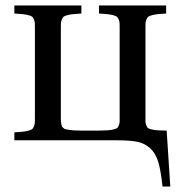

<svg xmlns="http://www.w3.org/2000/svg" viewBox="-20 -510 656 698"><path d="M32.2 0V-28.8Q52.7 -30.3 63 -31.2Q73.2 -32.2 83.3 -34.9Q93.3 -37.6 96.7 -40.3Q100.1 -43 103.3 -50.5Q106.4 -58.1 106.7 -65.2Q106.9 -72.3 106.9 -86.9V-402.8Q106.9 -417.5 106.7 -424.6Q106.4 -431.6 103.3 -439.2Q100.1 -446.8 96.7 -449.5Q93.3 -452.1 83.3 -454.8Q73.2 -457.5 63 -458.5Q52.7 -459.5 32.2 -460.9V-490.2H275.9V-460.9Q255.4 -459.5 245.1 -458.5Q234.9 -457.5 224.9 -454.8Q214.8 -452.1 211.4 -449.5Q208 -446.8 204.8 -439.2Q201.7 -431.6 201.4 -424.6Q201.2 -417.5 201.2 -402.8V-89.8Q201.2 -77.6 201.2 -72.8Q201.2 -67.9 202.6 -60.3Q204.1 -52.7 204.8 -50.8Q205.6 -48.8 210.4 -44.7Q215.3 -40.5 219 -40Q222.7 -39.6 232.7 -37.8Q242.7 -36.1 251 -35.9Q259.3 -35.6 275.9 -35.2H339.8Q361.8 -36.1 371.8 -36.4Q381.8 -36.6 392.6 -39.6Q403.3 -42.5 406 -44.4Q408.7 -46.4 411.9 -54.2Q415 -62 415 -68.1Q415 -74.2 415 -89.8V-402.8Q415 -417.5 414.8 -424.8Q414.6 -432.1 411.4 -439.5Q408.2 -446.8 404.5 -449.5Q400.9 -452.1 390.9 -454.8Q380.9 -457.5 370.6 -458.5Q360.4 -459.5 339.8 -460.9V-490.2H584V-460.9Q563.5 -459.5 553.2 -458.5Q543 -457.5 533 -454.8Q522.9 -452.1 519.3 -449.5Q515.6 -446.8 512.5 -439.5Q509.3 -432.1 509 -424.8Q508.8 -417.5 508.8 -402.8V-89.8Q508.8 -74.2 508.8 -68.1Q508.8 -62 512 -54.2Q515.1 -46.4 517.8 -44.4Q520.5 -42.5 531.2 -39.6Q542 -36.6 552 -36.4Q562 -36.1 584 -35.2H585.9L599.1 168H570.8Q564.9 111.8 555.7 79.8Q546.4 47.9 526.1 29.3Q505.9 10.7 479 5.4Q452.1 0 403.8 0Z"/></svg>

Font: Heuristica
Style: Regular
Weight: 400
Version: Version 1.0.2